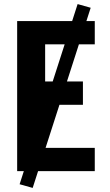

<svg xmlns="http://www.w3.org/2000/svg" viewBox="-20 -838 540 940"><path d="M64 0V-735H444V-621H201V-439H386V-325H201V-114H444V0ZM140 82 76 64 360 -818 424 -800Z"/></svg>

Font: Iosevka SS18 Heavy
Style: Regular
Weight: 900
Monospace: yes
Designer: Belleve Invis
Foundry: Belleve Invis
Version: Version 25.1.1; ttfautohint (v1.8.4)